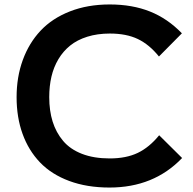

<svg xmlns="http://www.w3.org/2000/svg" viewBox="-20 -840 875 870"><path d="M701.2 -227.1 805.2 -124Q677.2 9.8 476.1 9.8Q374 9.8 293.7 -20Q213.4 -49.8 161.4 -104Q109.4 -158.2 82.3 -233.2Q55.2 -308.1 55.2 -399.9Q55.2 -491.2 83.3 -568.1Q111.3 -645 163.8 -700.9Q216.3 -756.8 296.6 -788.3Q377 -819.8 477.1 -819.8Q579.6 -819.8 659.7 -787.8Q739.7 -755.9 804.2 -689L700.2 -584Q656.7 -638.2 604.7 -663.1Q552.7 -688 478 -688Q421.4 -688 375.5 -673.6Q329.6 -659.2 297.9 -633.5Q266.1 -607.9 244.6 -571.8Q223.1 -535.6 213.1 -492.7Q203.1 -449.7 203.1 -399.9Q203.1 -338.4 218.5 -289.1Q233.9 -239.7 265.9 -201.7Q297.9 -163.6 351.6 -142.8Q405.3 -122.1 477.1 -122.1Q551.8 -122.1 604.2 -147.2Q656.7 -172.4 701.2 -227.1Z"/></svg>

Font: Sinkin Sans 600 SemiBold
Style: Regular
Weight: 600
Designer: Keith Bates
Foundry: K-Type
Version: Sinkin Sans (version 1.0)  by Keith Bates   •   © 2014   www